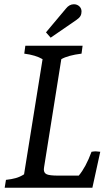

<svg xmlns="http://www.w3.org/2000/svg" viewBox="-20 -882 514 902"><path d="M93 -63 180 -604Q148 -623 94 -630L99 -667H368L363 -630Q299 -622 268 -604L187 -96L186 -86Q186 -69 200 -63Q214 -57 253 -57H350Q383 -96 410 -169Q422 -171 430 -171Q435 -171 451 -169L414 0H2L8 -37Q35 -40 54.5 -45.5Q74 -51 93 -63ZM290 -842Q306 -862 327 -862Q342 -862 352.5 -852.5Q363 -843 363 -828Q363 -816 358 -807Q353 -798 340 -789L218 -705L196 -730Z"/></svg>

Font: Caladea
Style: Italic
Weight: 400
Italic angle: -9°
Designer: Carolina Giovagnoli and Andres Torresi
Foundry: Carolina Giovagnoli & Andres Torresi
Version: Version 1.001